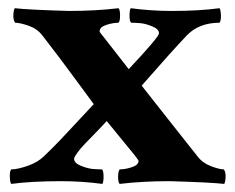

<svg xmlns="http://www.w3.org/2000/svg" viewBox="-20 -453 585 477"><path d="M151.4 -425.8Q217.8 -425.8 274.4 -432.6Q278.3 -428.7 278.3 -414.6Q278.3 -400.4 274.4 -396.5Q260.7 -396.5 244.1 -391.1Q227.5 -385.7 227.5 -375Q227.5 -373 237.3 -361.3L299.8 -281.2Q375 -361.3 375 -370.1Q375 -380.9 357.9 -387.7Q340.8 -394.5 328.1 -395.5Q315.4 -396.5 305.7 -396.5Q301.8 -400.4 301.8 -414.1Q301.8 -427.7 304.7 -432.6Q355.5 -425.8 407.2 -425.8Q474.6 -425.8 525.4 -432.6Q528.3 -428.7 528.8 -415Q529.3 -401.4 525.4 -396.5Q474.6 -396.5 444.3 -365.2Q406.2 -325.2 332 -240.2Q355.5 -210 398.9 -155.3Q442.4 -100.6 470.7 -64.5Q483.4 -47.9 504.4 -40Q525.4 -32.2 536.1 -32.2Q541 -25.4 540.5 -13.2Q540 -1 537.1 3.9Q502.9 0 401.4 -2.9Q334 -2.9 277.3 3.9Q273.4 0 273.4 -13.7Q273.4 -27.3 277.3 -32.2Q291 -32.2 307.6 -37.6Q324.2 -43 324.2 -53.7Q324.2 -54.7 314.5 -67.4L245.1 -152.3Q238.3 -144.5 221.7 -127.4Q205.1 -110.4 191.9 -96.7Q178.7 -83 171.9 -73.2Q164.1 -62.5 164.1 -58.6Q164.1 -47.9 181.2 -41Q198.2 -34.2 210.9 -33.2Q223.6 -32.2 233.4 -32.2Q237.3 -28.3 237.3 -14.6Q237.3 -1 234.4 3.9Q183.6 -2.9 131.8 -2.9Q58.6 -2.9 7.8 3.9Q4.9 0 4.4 -13.7Q3.9 -27.3 7.8 -32.2Q23.4 -32.2 48.8 -41Q74.2 -49.8 89.8 -65.4Q111.3 -85.9 130.4 -106Q149.4 -126 172.4 -150.9Q195.3 -175.8 212.9 -194.3Q195.3 -217.8 171.9 -250Q148.4 -282.2 128.4 -308.6Q108.4 -335 85 -365.2Q72.3 -381.8 50.8 -389.2Q29.3 -396.5 17.6 -396.5Q12.7 -403.3 13.2 -415.5Q13.7 -427.7 16.6 -432.6Q50.8 -428.7 151.4 -425.8Z"/></svg>

Font: Crimson
Style: Bold
Weight: 700
Version: Version 0.8 ; ttfautohint (v1.00) -l 8 -r 50 -G 200 -x 14 -D